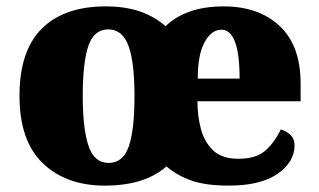

<svg xmlns="http://www.w3.org/2000/svg" viewBox="-20 -571 998 601"><path d="M308 10Q187 10 114 -60Q41 -130 41 -271Q41 -412 111 -481.5Q181 -551 311 -551Q371 -551 417 -535.5Q463 -520 498 -489Q563 -551 680 -551Q790 -551 855.5 -489.5Q921 -428 921 -309V-254H598Q598 -208 609 -167Q620 -126 647.5 -100Q675 -74 726 -74Q782 -74 811 -100Q840 -126 859 -166Q878 -160 890 -148Q902 -136 902 -116Q902 -64 849 -27Q796 10 696 10Q626 10 581.5 -5Q537 -20 501 -50Q433 10 308 10ZM320 -61Q365 -61 383 -112.5Q401 -164 401 -270Q401 -377 382 -428Q363 -479 319 -479Q274 -479 256.5 -427Q239 -375 239 -271Q239 -168 257 -114.5Q275 -61 320 -61ZM730 -325Q730 -478 673 -478Q642 -478 620.5 -439Q599 -400 599 -325Z"/></svg>

Font: Noto Serif Myanmar Black
Style: Regular
Weight: 900
Designer: Ben Mitchell and the Monotype Design Team
Foundry: Monotype Imaging Inc.
Version: Version 2.106; ttfautohint (v1.8.4.7-5d5b)